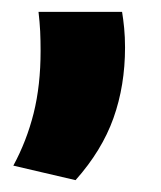

<svg xmlns="http://www.w3.org/2000/svg" viewBox="-20 -183 271 324"><path d="M186 -163Q188 -151 189.5 -135.8Q191 -120.5 191 -103Q191 -38.5 171.5 16.2Q152 71 107.5 121L2.5 96.5Q25 55 36.8 8Q48.5 -39 48.5 -97Q48.5 -114.5 47.8 -130Q47 -145.5 45 -163Z"/></svg>

Font: Anek Odia
Style: Bold
Weight: 700
Designer: Yesha Goshar & Mahesh Sahu (Odia), Yesha Goshar (Latin)
Foundry: Ek Type
Version: Version 1.003